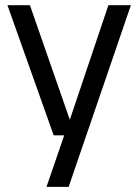

<svg xmlns="http://www.w3.org/2000/svg" viewBox="-20 -531 541 751"><path d="M161.8 200 238.7 -23.5 244.3 -36.6 404 -510.7H492L248.5 200ZM190 -1.6 9.1 -510.7H97L256.9 -51.7H280L277.8 -1.6Z"/></svg>

Font: TikTok Sans Light
Style: Regular
Weight: 300
Version: Version 4.000